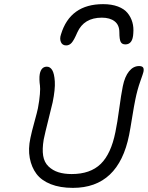

<svg xmlns="http://www.w3.org/2000/svg" viewBox="-20 -931 710 922"><path d="M475.1 -911.1Q516.1 -911.1 546.4 -899.7Q576.7 -888.2 592.8 -868.2Q608.9 -848.1 615.7 -824Q622.6 -799.8 620.1 -771Q617.7 -717.8 582 -717.8Q565.9 -717.8 559.6 -729.7Q553.2 -741.7 553.2 -775.9Q553.2 -811 530.5 -828.6Q507.8 -846.2 469.2 -846.2Q382.8 -846.2 351.1 -774.9Q335.4 -738.3 324.2 -725.6Q313 -712.9 297.9 -712.9Q279.3 -712.9 272.5 -729Q265.6 -745.1 272.9 -766.1Q316.9 -911.1 475.1 -911.1ZM330.1 -28.8Q268.6 -28.8 223.6 -46.6Q178.7 -64.5 155 -96.2Q131.3 -127.9 123 -171.9Q114.7 -215.8 126 -268.1Q131.8 -296.9 145.3 -345.5Q158.7 -394 162.1 -411.1Q169.4 -449.7 171.6 -478.8Q173.8 -507.8 171.9 -520.3Q169.9 -532.7 169.4 -548.3Q168.9 -564 170.9 -575.2Q177.7 -610.8 205.1 -610.8Q220.7 -610.8 230.7 -594.5Q240.7 -578.1 243.2 -540.3Q245.6 -502.4 232.9 -439.9Q228 -418.5 212.2 -355.5Q196.3 -292.5 189.9 -261.2Q182.1 -214.8 187.3 -183.1Q192.4 -151.4 212.9 -131.8Q233.4 -112.3 260.7 -103.8Q288.1 -95.2 324.2 -95.2Q413.6 -95.2 463.4 -143.6Q513.2 -191.9 534.2 -296.9Q543.5 -341.3 552.5 -408.7Q561.5 -476.1 569.8 -517.1Q579.1 -563 599.6 -588.4Q620.1 -613.8 647.9 -613.8Q661.1 -613.8 666.5 -607.7Q671.9 -601.6 668.9 -585.9Q667.5 -579.1 653.6 -540Q639.6 -501 629.9 -453.1Q624 -425.3 614.7 -367.7Q605.5 -310.1 600.1 -283.2Q549.3 -28.8 330.1 -28.8Z"/></svg>

Font: Shantell Sans Irregular Bouncy
Style: Italic
Weight: 300
Italic angle: -11.31°
Designer: Stephen Nixon, Anya Danilova, Shantell Martin
Foundry: Arrow Type
Version: Version 1.006;[9816181b4]